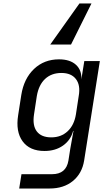

<svg xmlns="http://www.w3.org/2000/svg" viewBox="-20 -900 640 1100"><path d="M90 180 103 98H278Q359 98 372 20L383 -50L401 -150H399Q385 -97 341 -66Q297 -35 235 -35Q150 -35 109.5 -90.5Q69 -146 84 -240L102 -356Q117 -450 175 -505Q233 -560 318 -560Q381 -560 415 -529Q449 -498 446 -445L463 -550H552L462 20Q450 94 397.5 137Q345 180 264 180ZM274 -113Q330 -113 367.5 -148Q405 -183 415 -245L431 -350Q442 -412 415 -447Q388 -482 332 -482Q275 -482 238.5 -448Q202 -414 191 -350L175 -245Q165 -181 191 -147Q217 -113 274 -113ZM504 -880 387 -645H268L435 -880Z"/></svg>

Font: NKDuy Mono
Style: Italic
Weight: 400
Italic angle: -9°
Monospace: yes
Designer: NKDuy
Foundry: NKDuy
Version: Version 2.251; ttfautohint (v1.8.4.7-5d5b)